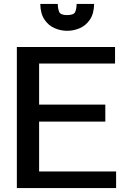

<svg xmlns="http://www.w3.org/2000/svg" viewBox="-20 -953 643 973"><path d="M65.4 0V-714.8H563V-630.9H178.2V-422.9H513.7V-336.9H178.2V-84H568.4V0ZM320.3 -796.9Q287.6 -796.9 256.6 -810.3Q225.6 -823.7 205.3 -853.8Q185.1 -883.8 184.1 -933.1H272.9Q272.9 -910.6 279.5 -893.6Q286.1 -876.5 320.3 -876.5Q355 -876.5 361.6 -893.6Q368.2 -910.6 368.2 -933.1H457Q456.1 -883.8 435.8 -853.8Q415.5 -823.7 384.5 -810.3Q353.5 -796.9 320.3 -796.9Z"/></svg>

Font: Pontano Sans
Style: Bold
Weight: 700
Designer: Vernon Adams
Foundry: Vernon Adams
Version: Version 2.001